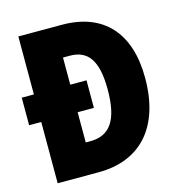

<svg xmlns="http://www.w3.org/2000/svg" viewBox="-106 -808 843 902"><g transform="rotate(-15 315.5 -357.0)"><path d="M276 -714H64V-432H5V-298H64V0H263C466 0 589 -131 589 -372C589 -593 476 -714 276 -714ZM274 -564C362 -564 405 -506 405 -365C405 -219 361 -151 263 -151H241V-298H320V-432H241V-564Z"/></g></svg>

Font: Noto Sans Sinhala Condensed Black
Style: Regular
Weight: 900
Width: 3
Designer: Jelle Bosma - Monotype Design Team
Foundry: Monotype Imaging Inc.
Version: Version 2.006